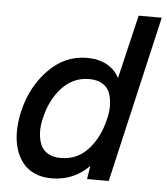

<svg xmlns="http://www.w3.org/2000/svg" viewBox="-51 -736 689 792"><g transform="rotate(5 293.5 -340.0)"><path d="M491.2 -689.9H586.9L427.7 0H337.9L346.7 -55.2Q283.2 9.8 190.9 9.8Q151.9 9.8 121.1 -3.9Q90.3 -17.6 71.3 -42Q52.2 -66.4 42.2 -99.4Q32.2 -132.3 32.5 -171.4Q32.7 -210.4 42.5 -253.4Q66.4 -357.4 134.8 -427.7Q203.1 -498 294.4 -498Q342.3 -498 376.7 -479.2Q411.1 -460.4 428.7 -426.3ZM398.4 -253.4Q406.7 -285.6 405.5 -314.5Q404.3 -343.3 395.5 -364.7Q386.7 -386.2 365.2 -398.9Q343.8 -411.6 311.5 -411.6Q244.6 -411.6 198.2 -361.3Q151.9 -311 134.8 -234.9Q126.5 -202.1 127.9 -173.6Q129.4 -145 138.4 -123.5Q147.5 -102.1 168.9 -89.6Q190.4 -77.1 222.2 -77.1Q289.6 -77.1 335 -126.5Q380.4 -175.8 398.4 -253.4Z"/></g></svg>

Font: HK Grotesk Medium Italic
Style: Regular
Weight: 500
Italic angle: -13°
Designer: Alfredo Marco Pradil and Stefan Peev
Foundry: Hanken Design Co.
Version: Version 1.000;PS 001.000;hotconv 1.0.88;makeotf.lib2.5.64775